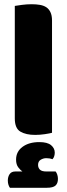

<svg xmlns="http://www.w3.org/2000/svg" viewBox="-20 -628 316 908"><path d="M226 0Q215 3 192 6.5Q169 10 146 10Q103 10 76.5 -5.5Q50 -21 50 -68V-600Q61 -602 84 -605Q107 -608 130 -608Q151 -608 168.5 -605Q186 -602 198.5 -594Q211 -586 218.5 -570.5Q226 -555 226 -531ZM243 183Q248 189 251 198.5Q254 208 254 218Q254 239 242.5 249.5Q231 260 202 260H27Q23 255 20 246Q17 237 17 226Q17 208 25.5 195.5Q34 183 52 183H86Q77 177 66.5 163.5Q56 150 56 127Q56 89 86.5 66.5Q117 44 166 44Q204 44 221.5 58.5Q239 73 239 94Q239 102 236.5 110.5Q234 119 228 125Q215 120 199 120Q185 120 172.5 127.5Q160 135 160 152Q160 165 168.5 174Q177 183 200 183Z"/></svg>

Font: Baloo Bhaijaan
Style: Regular
Weight: 400
Designer: Devika Bhansali and Ek Type
Foundry: Ek Type
Version: Version 1.443;PS 1.000;hotconv 16.6.51;makeotf.lib2.5.65220;